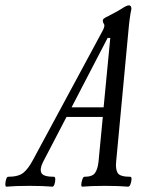

<svg xmlns="http://www.w3.org/2000/svg" viewBox="-86 -696 533 719"><path d="M-62 3Q-66 3 -66 -6Q-66 -15 -63 -24.5Q-60 -34 -56 -34Q-17 -34 1.5 -49Q20 -64 38 -98L300 -584Q305 -594 305 -601Q305 -603 304 -605Q303 -607 301 -610Q299 -614 299 -620Q299 -623 303 -626.5Q307 -630 320 -636Q332 -642 346.5 -650Q361 -658 369 -663Q388 -676 397 -676Q406 -676 406 -662Q403 -649 400 -627.5Q397 -606 394 -571L349 -91Q346 -63 354.5 -48.5Q363 -34 402 -34Q407 -34 406.5 -24.5Q406 -15 402.5 -6Q399 3 394 3Q358 0 307 0Q255 0 222 3Q218 3 218.5 -6Q219 -15 222.5 -24.5Q226 -34 230 -34Q260 -34 270 -48.5Q280 -63 283 -91L299 -258H163L75 -89Q62 -63 69 -48.5Q76 -34 116 -34Q121 -34 121 -24.5Q121 -15 118 -6Q115 3 110 3Q76 0 24 0Q-29 0 -62 3ZM317 -554 182 -294H302L327 -554Z"/></svg>

Font: Junicode Two Beta Condensed
Style: Italic
Weight: 400
Width: 3
Italic angle: -9°
Version: Version 1.053; ttfautohint (v1.8.4)